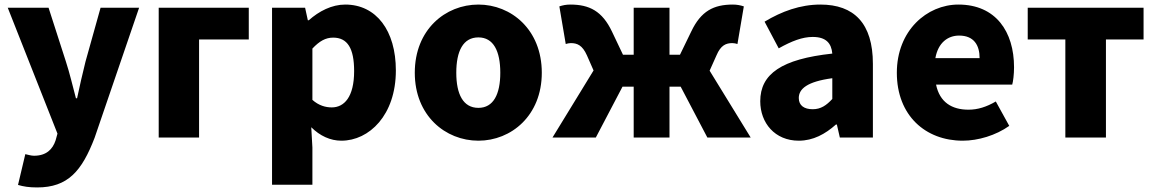

<svg xmlns="http://www.w3.org/2000/svg" viewBox="-20 -603 5065 842"><path d="M143 219C278 219 339 147 395 1L590 -569H421L355 -333C342 -279 329 -226 318 -172H313C298 -228 286 -281 269 -333L193 -569H14L232 -17L224 12C211 52 183 80 129 80C116 80 101 75 91 73L59 208C83 215 106 219 143 219Z M676 0H853V-430H1071V-569H676Z M1173 207H1350V44L1345 -45C1383 -7 1429 14 1477 14C1599 14 1716 -98 1716 -294C1716 -469 1630 -583 1494 -583C1435 -583 1379 -554 1334 -514H1330L1318 -569H1173ZM1435 -132C1408 -132 1378 -140 1350 -165V-390C1381 -423 1408 -438 1441 -438C1504 -438 1533 -391 1533 -291C1533 -177 1489 -132 1435 -132Z M2078 14C2222 14 2356 -96 2356 -284C2356 -473 2222 -583 2078 -583C1933 -583 1799 -473 1799 -284C1799 -96 1933 14 2078 14ZM2078 -130C2011 -130 1981 -190 1981 -284C1981 -379 2011 -439 2078 -439C2144 -439 2174 -379 2174 -284C2174 -190 2144 -130 2078 -130Z M3092 -293 3122 -360C3141 -405 3164 -414 3192 -414C3200 -414 3207 -412 3214 -410L3242 -575C3227 -580 3211 -583 3194 -583C3110 -583 3054 -555 3011 -464L2962 -363H2916V-569H2759V-363H2712L2664 -464C2621 -555 2564 -583 2481 -583C2463 -583 2448 -580 2433 -575L2461 -410C2468 -412 2475 -414 2483 -414C2511 -414 2534 -405 2554 -360L2583 -294L2403 0H2593L2710 -223H2759V0H2916V-223H2965L3082 0H3272Z M3483 14C3546 14 3599 -15 3646 -57H3650L3663 0H3808V-323C3808 -501 3725 -583 3578 -583C3489 -583 3408 -553 3333 -508L3395 -391C3452 -423 3499 -441 3544 -441C3602 -441 3626 -414 3630 -368C3408 -344 3314 -279 3314 -159C3314 -64 3378 14 3483 14ZM3544 -124C3507 -124 3483 -140 3483 -173C3483 -213 3519 -245 3630 -260V-169C3604 -141 3580 -124 3544 -124Z M4202 14C4269 14 4347 -9 4406 -51L4347 -158C4306 -134 4268 -122 4227 -122C4155 -122 4101 -154 4085 -232H4419C4423 -245 4427 -277 4427 -308C4427 -464 4347 -583 4183 -583C4045 -583 3913 -469 3913 -284C3913 -96 4039 14 4202 14ZM4082 -348C4094 -416 4137 -447 4186 -447C4251 -447 4276 -405 4276 -348Z M4652 0H4830V-430H4995V-569H4487V-430H4652Z"/></svg>

Font: Noto Sans T Chinese Black
Style: Bold
Weight: 900
Designer: Ryoko NISHIZUKA (kana & ideographs); Paul D. Hunt (Latin, Greek & Cyrillic); Wenlong ZHANG (bopomofo); Sandoll Communica
Foundry: Adobe Systems Incorporated
Version: Version 1.000;PS 1;hotconv 1.0.78;makeotf.lib2.5.61930